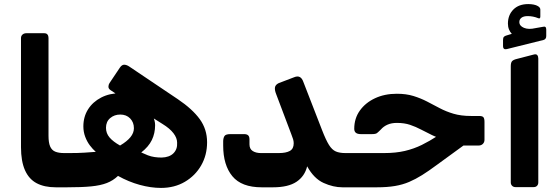

<svg xmlns="http://www.w3.org/2000/svg" viewBox="-20 -913 2749 942"><path d="M308 6H254Q198 6 160 -14Q122 -34 102.5 -78Q83 -122 83 -191V-726Q83 -737 90.5 -743.5Q98 -750 109 -750H197Q208 -750 213 -743.5Q218 -737 218 -727V-247Q218 -213 226 -194.5Q234 -176 251 -169Q268 -162 295 -162H323Q338 -162 338 -147V-24Q338 6 308 6Z M770 9Q720 9 665.5 -6Q611 -21 559 -50Q535 -27 504 -15Q473 -3 427 1.5Q381 6 308 6Q293 6 293 -9V-132Q293 -162 322 -162Q364 -162 394 -164Q424 -166 450 -168Q435 -181 421 -199.5Q407 -218 398 -242Q389 -266 389 -293Q389 -340 412 -376.5Q435 -413 476.5 -434.5Q518 -456 573 -456Q585 -456 598 -454Q611 -452 622 -449L620 -406L522 -471Q512 -478 512 -487.5Q512 -497 517 -505L568 -581Q578 -596 590 -595.5Q602 -595 615 -586L853 -426Q924 -378 960 -328.5Q996 -279 996 -215Q996 -152 967 -101.5Q938 -51 887 -21Q836 9 770 9ZM569 -199Q603 -219 620 -240Q637 -261 637 -284Q637 -313 618.5 -332Q600 -351 570 -351Q541 -351 520.5 -333.5Q500 -316 500 -286Q500 -259 517.5 -238.5Q535 -218 569 -199ZM773 -140Q811 -141 831 -161Q851 -181 849 -213Q849 -236 831 -259.5Q813 -283 777 -305L663 -377L693 -393Q718 -366 729.5 -343.5Q741 -321 741 -299Q741 -259 725 -226Q709 -193 673 -165Q690 -157 705.5 -151Q721 -145 738 -142.5Q755 -140 773 -140Z M1264 6Q1165 6 1120 -48.5Q1075 -103 1075 -199V-222Q1076 -239 1082.5 -247Q1089 -255 1111 -255H1178Q1191 -255 1197.5 -249Q1204 -243 1204 -229V-205Q1204 -182 1220 -172Q1236 -162 1260 -162H1348Q1383 -162 1402 -172.5Q1421 -183 1421 -210Q1421 -220 1418 -230Q1415 -240 1409 -255L1335 -451Q1327 -471 1329 -484Q1331 -497 1347 -505L1423 -534Q1440 -541 1451 -535Q1462 -529 1468 -512L1560 -275Q1579 -226 1594 -202Q1609 -178 1627.5 -170Q1646 -162 1675 -162Q1690 -162 1690 -147V-24Q1690 6 1660 6Q1615 6 1567.5 -15.5Q1520 -37 1487 -97Q1475 -48 1434.5 -21Q1394 6 1319 6Z M1660 6Q1645 6 1645 -9V-132Q1645 -162 1675 -162H1864Q1922 -162 1966.5 -172.5Q2011 -183 2049.5 -202Q2088 -221 2128 -247L2209 -299L2306 -237L2122 -103Q2083 -74 2051 -54Q2019 -34 1987.5 -20.5Q1956 -7 1918 -0.5Q1880 6 1828 6ZM2253 -199V-218Q2203 -218 2166 -227Q2129 -236 2100 -250Q2071 -264 2045.5 -277.5Q2020 -291 1992 -300.5Q1964 -310 1927 -310Q1901 -310 1881.5 -301.5Q1862 -293 1849 -278Q1836 -265 1829.5 -260Q1823 -255 1805 -255H1750Q1718 -255 1718 -281Q1718 -332 1745.5 -370.5Q1773 -409 1820 -431Q1867 -453 1927 -453Q1973 -453 2008.5 -442Q2044 -431 2075 -415Q2106 -399 2137 -382.5Q2168 -366 2205 -355Q2242 -344 2291 -344H2331Q2347 -344 2352 -337.5Q2357 -331 2357 -315V-227Q2357 -215 2349 -207Q2341 -199 2328 -199Z M2509 5Q2499 5 2492.5 -1.5Q2486 -8 2486 -18V-588Q2486 -606 2492.5 -613Q2499 -620 2516 -624L2597 -645Q2611 -649 2616 -642.5Q2621 -636 2621 -626V-18Q2621 -8 2615 -1.5Q2609 5 2598 5ZM2466 -672Q2457 -670 2452.5 -674Q2448 -678 2448 -686V-717Q2448 -728 2452.5 -732.5Q2457 -737 2465 -739L2491 -747Q2483 -755 2477.5 -768Q2472 -781 2472 -797Q2472 -839 2498.5 -866Q2525 -893 2572 -893Q2586 -893 2598.5 -890.5Q2611 -888 2619 -883Q2631 -876 2631 -866V-832Q2631 -819 2620 -824Q2608 -829 2595 -831.5Q2582 -834 2569 -834Q2549 -834 2538.5 -826Q2528 -818 2528 -805Q2528 -786 2550.5 -776.5Q2573 -767 2607 -775L2641 -781Q2652 -784 2656 -780.5Q2660 -777 2660 -768V-736Q2660 -721 2647 -717Z"/></svg>

Font: Rubik
Style: Bold Italic
Weight: 700
Italic angle: -12°
Designer: Hubert and Fischer
Foundry: Hubert and Fischer
Version: Version 2.300;gftools[0.9.30]